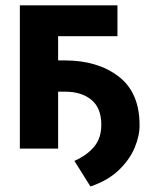

<svg xmlns="http://www.w3.org/2000/svg" viewBox="-20 -548 569 708"><path d="M108.4 -210V-325.2H219.2Q339.8 -325.2 417.2 -266.1Q494.6 -207 494.6 -86.9Q495.1 -47.9 476.6 -3.4Q458 41 417.7 79.6Q377.4 118.2 313.5 139.6L254.4 45.4Q301.8 23.9 327.6 -7.6Q353.5 -39.1 353.5 -86.9Q354 -148.9 317.6 -179.4Q281.2 -210 219.2 -210ZM413.1 -528.3V-414.5H194.3V0H53.2V-528.3Z"/></svg>

Font: RobotoDEMO
Style: Regular
Weight: 400
Designer: Christian Robertson
Foundry: Google
Version: Version 2.136